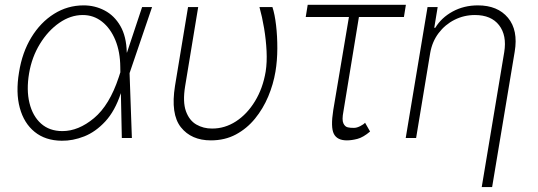

<svg xmlns="http://www.w3.org/2000/svg" viewBox="-20 -575 2240 800"><path d="M236.9 11.4Q169 10.7 124.5 -25.4Q79.9 -61.4 62.5 -125.4Q45.1 -189.3 59.3 -273.8Q72.4 -356.5 110.6 -419.2Q148.8 -481.9 205.1 -517.2Q261.4 -552.6 328.5 -552.6Q375.4 -552.6 415.8 -531.4Q456.3 -510.3 481.5 -466.8Q506.7 -423.3 508.2 -356.2H509.2L572.1 -545.5H613.6L520.2 -271.3L519.9 -270.2L529.5 0H487.6L483.7 -186.1H483.3Q459.2 -112.9 418.9 -69.2Q378.6 -25.6 331 -6.7Q283.4 12.1 236.9 11.4ZM481.5 -273.8 481.2 -295.1Q480.8 -359 460.6 -408Q440.3 -457 405.2 -484.7Q370 -512.4 324.9 -512.4Q274.1 -512.4 227.1 -479.8Q180 -447.1 146.3 -392Q112.6 -337 101.2 -269.5Q89.5 -200.3 102.8 -145.8Q116.1 -91.3 151.1 -60Q186.1 -28.8 240.1 -28.8Q306.8 -28.8 371.6 -82.7Q436.4 -136.7 474.8 -253.2Z M763.5 -545.5H805.8L751.4 -215.9Q740.8 -150.9 754.6 -112Q768.5 -73.2 798.1 -56.1Q827.8 -39.1 863.6 -39.4Q916.5 -39.1 963.1 -69.2Q1009.6 -99.4 1042.4 -153.2Q1075.3 -207 1087 -277Q1093 -315.7 1090.7 -362.6Q1088.4 -409.4 1080.4 -457.2Q1072.4 -505 1061.1 -545.5H1115.1Q1125 -515.6 1130.3 -469.6Q1135.7 -423.7 1135.5 -372.7Q1135.3 -321.7 1127.8 -277Q1119 -224.1 1097.7 -173.1Q1076.3 -122.2 1042.6 -80.8Q1008.9 -39.4 962.9 -14.7Q916.9 9.9 858.7 9.9Q777.3 9.9 733.8 -44.7Q690.3 -99.4 709.2 -217.3Z M1671.2 -555 1663 -504.3H1475.5L1410.9 -110.4Q1404.1 -75.6 1410.7 -61.3Q1417.3 -46.9 1429.3 -44.4Q1441.4 -41.9 1451.3 -42.3Q1454.9 -42.3 1456.3 -42.3Q1466.6 -42.3 1481 -49.5Q1495.4 -56.8 1501.1 -63.6L1522 -27Q1493.6 -2.8 1469.5 3.6Q1445.3 9.9 1425.4 9.9Q1384.9 9.9 1371.1 -17.2Q1357.2 -44.4 1368.6 -116.5L1433.9 -504.3H1253.9L1262.1 -555Z M1772.4 -353.7 1713.8 0H1670.5L1761.4 -545.5H1803.6L1789.4 -459.2H1793.7Q1819.2 -501.4 1866.1 -527Q1913 -552.6 1971.2 -552.6Q2053.6 -552.6 2096.6 -500.9Q2139.6 -449.2 2124.6 -359.7L2030.5 204.5H1987.2L2081 -358Q2092.3 -427.6 2059.5 -470Q2026.6 -512.4 1958.8 -512.4Q1913.4 -512.4 1873.9 -492.5Q1834.5 -472.7 1807.5 -437Q1780.5 -401.3 1772.4 -353.7Z"/></svg>

Font: Inter UI Extra Light
Style: Italic
Weight: 200
Italic angle: -9.39999°
Designer: Rasmus Andersson
Foundry: rsms
Version: 3.2;8d6f07862